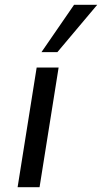

<svg xmlns="http://www.w3.org/2000/svg" viewBox="-20 -776 423 796"><path d="M53 0 132 -496H223L144 0ZM152 -560 287 -756H383L218 -560Z"/></svg>

Font: Nunito Sans 7pt
Style: Italic
Weight: 400
Italic angle: -9°
Designer: Vernon Adams
Foundry: Vernon Adams
Version: Version 3.101;gftools[0.9.27]